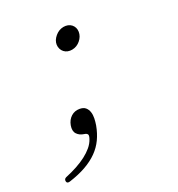

<svg xmlns="http://www.w3.org/2000/svg" viewBox="-130 -617 860 928"><g transform="rotate(-20 300.0 -152.5)"><path d="M72 204Q66 206 61 205Q56 204 54 198Q52 192 54 186.5Q56 181 63 178Q95 165 122.5 150Q150 135 171.5 118.5Q193 102 208.5 83.5Q224 65 231 44Q237 27 233 20.5Q229 14 215 12Q192 9 178 -6Q164 -21 169 -50Q174 -77 192 -93.5Q210 -110 236 -110Q256 -110 267 -100.5Q278 -91 283 -76Q288 -61 287.5 -43Q287 -25 284 -7Q277 31 262 62.5Q247 94 221.5 120Q196 146 159 167Q122 188 72 204ZM239 -450Q241 -462 248 -473Q255 -484 264.5 -492.5Q274 -501 286 -505.5Q298 -510 310 -510Q322 -510 332 -505.5Q342 -501 349 -492.5Q356 -484 358.5 -473Q361 -462 359 -450Q357 -438 350.5 -427Q344 -416 334.5 -407.5Q325 -399 313 -394.5Q301 -390 289 -390Q277 -390 267 -394.5Q257 -399 250 -407.5Q243 -416 240 -427Q237 -438 239 -450Z"/></g></svg>

Font: Maple Mono Thin
Style: Italic
Weight: 250
Italic angle: -10°
Monospace: yes
Designer: subframe7536
Version: Version 7.000